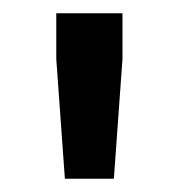

<svg xmlns="http://www.w3.org/2000/svg" viewBox="-20 -708 270 290"><path d="M65 -619 78 -438H152L165 -619V-688H65Z"/></svg>

Font: Saira UNSAM Medium
Style: Regular
Weight: 500
Designer: Hector Gatti with collaboration of the Omnibus-Type team
Foundry: Omnibus-Type
Version: Version 0.072;PS 000.072;hotconv 1.0.88;makeotf.lib2.5.64775